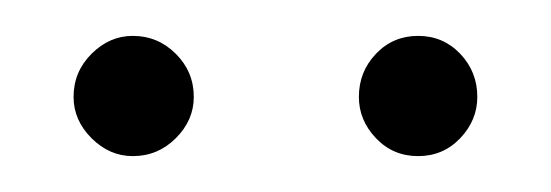

<svg xmlns="http://www.w3.org/2000/svg" viewBox="-20 -762 307 107"><path d="M54 -742Q41 -742 31 -732Q21 -722 21 -708Q21 -695 31 -685Q41 -675 54 -675Q68 -675 78 -685Q88 -695 88 -708Q88 -722 78 -732Q68 -742 54 -742ZM213 -742Q199 -742 189.5 -732Q180 -722 180 -708Q180 -695 189.5 -685Q199 -675 213 -675Q227 -675 236.5 -685Q246 -695 246 -708Q246 -722 236.5 -732Q227 -742 213 -742Z"/></svg>

Font: AdventPro_ExpandedRegular
Style: ExpandedRegular
Weight: 400
Width: 7
Designer: VivaRado, Andreas Kalpakidis
Foundry: VivaRado, Andreas Kalpakidis
Version: Version 3.000